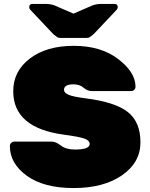

<svg xmlns="http://www.w3.org/2000/svg" viewBox="-20 -942 761 972"><path d="M666 -503Q666 -494 659.5 -487.5Q653 -481 645 -481H445Q422 -481 403 -498Q384 -515 352 -515Q304 -515 304 -487Q304 -472 327.5 -462Q351 -452 415 -444Q564 -425 627.5 -374.5Q691 -324 691 -221.5Q691 -119 597.5 -54.5Q504 10 353 10Q202 10 116 -52Q30 -114 30 -203Q30 -212 36.5 -218.5Q43 -225 52 -225H242Q263 -225 288.5 -205Q314 -185 359 -185Q434 -185 434 -213Q434 -231 407 -240.5Q380 -250 305 -260Q47 -294 47 -480Q47 -582 131.5 -646Q216 -710 353.5 -710Q491 -710 578.5 -643Q666 -576 666 -503ZM417 -750H287Q276 -750 271 -753Q266 -756 250 -769L133 -893Q128 -898 128 -906Q128 -922 144 -922H215Q234 -922 255 -915L352 -873L449 -915Q470 -922 489 -922H560Q576 -922 576 -906Q576 -898 571 -893L454 -769Q438 -756 433 -753Q428 -750 417 -750Z"/></svg>

Font: Rubik One
Style: Regular
Weight: 400
Designer: Hubert and Fischer with Elvire Volk Leonovitch
Foundry: Hubert and Fischer with Elvire Volk Leonovitch
Version: Version 1.001